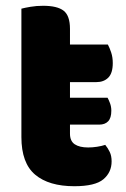

<svg xmlns="http://www.w3.org/2000/svg" viewBox="-20 -629 437 664"><path d="M237 15Q149 15 101.5 -25Q54 -65 54 -155V-599Q65 -602 85.5 -605.5Q106 -609 129 -609Q178 -609 200 -592Q222 -575 222 -529V-475H353Q359 -464 364.5 -447.5Q370 -431 370 -411Q370 -376 354.5 -360.5Q339 -345 313 -345H222V-291H352Q356 -284 360.5 -272Q365 -260 365 -246Q365 -221 354 -209.5Q343 -198 323 -198H222V-167Q222 -141 238.5 -130Q255 -119 285 -119Q300 -119 316 -121.5Q332 -124 344 -128Q353 -117 359.5 -103.5Q366 -90 366 -71Q366 -33 337.5 -9Q309 15 237 15Z"/></svg>

Font: Baloo 2 ExtraBold
Style: Regular
Weight: 800
Designer: Sarang Kulkarni and Ek Type
Foundry: Ek Type
Version: Version 1.640;hotconv 1.0.111;makeotfexe 2.5.65597; ttfautoh